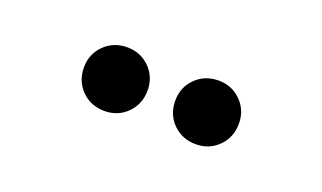

<svg xmlns="http://www.w3.org/2000/svg" viewBox="-31 -880 547 326"><g transform="rotate(20 243.0 -717.5)"><path d="M103 -718Q103 -742 119.5 -758.5Q136 -775 161 -775Q185 -775 201.5 -758.5Q218 -742 218 -718Q218 -693 201.5 -676.5Q185 -660 161 -660Q136 -660 119.5 -676.5Q103 -693 103 -718ZM326 -775Q350 -775 366.5 -758.5Q383 -742 383 -718Q383 -693 366.5 -676.5Q350 -660 326 -660Q301 -660 284.5 -676.5Q268 -693 268 -718Q268 -742 284.5 -758.5Q301 -775 326 -775Z"/></g></svg>

Font: Evergrow Sans 
Style: Regular
Weight: 400
Foundry: 10Web
Version: Version 1.000